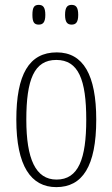

<svg xmlns="http://www.w3.org/2000/svg" viewBox="-20 -758 461 788"><path d="M274 -657C291 -657 301 -666 301 -697C301 -729 291 -738 274 -738C257 -738 247 -729 247 -697C247 -666 257 -657 274 -657ZM139 -657C156 -657 166 -666 166 -697C166 -729 156 -738 139 -738C121 -738 113 -729 113 -697C113 -666 121 -657 139 -657ZM211 10C318 10 375 -75 375 -267C375 -450 322 -543 213 -543C99 -543 47 -452 47 -267C47 -77 107 10 211 10ZM212 -21C126 -21 88 -106 88 -267C88 -431 120 -512 211 -512C302 -512 334 -431 334 -267C334 -106 302 -21 212 -21Z"/></svg>

Font: Noto Serif Thai ExtraCondensed ExtraLight
Style: Regular
Weight: 200
Width: 2
Designer: Monotype Design Team
Foundry: Monotype Imaging Inc.
Version: Version 2.002